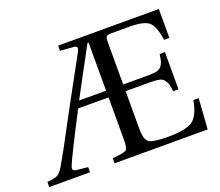

<svg xmlns="http://www.w3.org/2000/svg" viewBox="-179 -857 1170 1023"><g transform="rotate(-20 406.5 -346.0)"><path d="M244 -379H397V-652H391Q357 -590 305 -493Q253 -396 244 -379ZM-63 0V-29Q-21 -33 -5 -41Q11 -49 28 -77Q52 -118 78 -165.5Q104 -213 139.5 -280Q175 -347 203 -398L326 -623Q333 -636 333 -644Q333 -656 314 -657L239 -663V-692H810V-528H780Q769 -607 741 -632Q713 -657 629 -657H531Q507 -657 500.5 -650.5Q494 -644 494 -621V-379H634Q666 -379 684 -383Q702 -387 711.5 -399.5Q721 -412 724.5 -424.5Q728 -437 732 -465H762V-254H732Q728 -283 724.5 -295Q721 -307 711.5 -320Q702 -333 684 -337Q666 -341 634 -341H494V-125Q494 -61 521 -48Q548 -35 623 -35Q721 -35 761 -60Q801 -85 817 -173H847L835 0H307V-29Q372 -34 384.5 -43Q397 -52 397 -95V-341H225Q104 -109 87 -64Q84 -56 84 -51Q84 -38 102 -36L168 -29V0Z"/></g></svg>

Font: Heuristica
Style: Regular
Weight: 400
Version: Version 1.0.1 ; ttfautohint (v1.4.1)